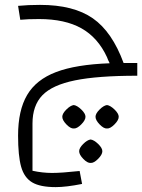

<svg xmlns="http://www.w3.org/2000/svg" viewBox="-20 -498 582 786"><path d="M542 -240V-188Q380 -188 287 -169Q194 -150 153.5 -108Q113 -66 113 8V201Q154 210 193 210Q232 210 306 202L316 255Q251 268 208 268Q144 268 111.5 248.5Q79 229 66.5 184.5Q54 140 54 57Q54 -46 91 -109Q128 -172 209.5 -203Q291 -234 429 -239Q425 -246 422.5 -252.5Q420 -259 418 -264Q381 -344 313.5 -382Q246 -420 140 -420Q92 -420 63 -417L54 -474Q94 -478 144 -478Q281 -478 360 -423Q439 -368 486 -240ZM330 -20Q330 -6 312.5 11.5Q295 29 282 28Q269 29 252 11.5Q235 -6 235 -20Q235 -33 251.5 -49.5Q268 -66 282 -68Q296 -66 313 -49.5Q330 -33 330 -20ZM466 -20Q466 -6 448.5 11.5Q431 29 418 28Q405 29 388 11.5Q371 -6 371 -20Q371 -33 387.5 -49.5Q404 -66 418 -68Q432 -66 449 -49.5Q466 -33 466 -20ZM399 121Q399 135 381.5 152.5Q364 170 351 169Q338 170 321 152.5Q304 135 304 121Q304 108 320.5 91.5Q337 75 351 73Q365 75 382 91.5Q399 108 399 121Z"/></svg>

Font: Changa ExtraLight
Style: Regular
Weight: 275
Designer: Eduardo Rodriguez Tunni
Foundry: Eduardo Rodriguez Tunni
Version: Version 2.002; ttfautohint (v1.5) -l 8 -r 50 -G 200 -x 14 -H